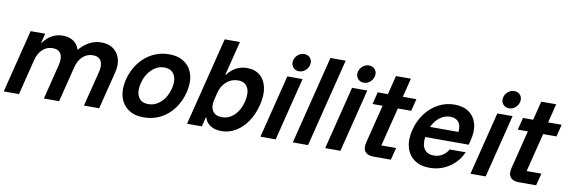

<svg xmlns="http://www.w3.org/2000/svg" viewBox="-52 -1095 4443 1499"><g transform="rotate(10 2169.5 -345.0)"><path d="M4.2 0 129.2 -500H245L225.8 -424.2H229.2Q290.8 -509.2 384.2 -509.2Q433.3 -509.2 467.9 -486.2Q502.5 -463.3 514.2 -421.7H516.7Q593.3 -509.2 690.8 -509.2Q747.5 -509.2 785.4 -481.2Q823.3 -453.3 837.1 -405Q850.8 -356.7 835 -295.8L760.8 0H640L710.8 -280.8Q724.2 -336.7 705.8 -367.9Q687.5 -399.2 641.7 -399.2Q595.8 -399.2 561.2 -367.5Q526.7 -335.8 513.3 -280.8L443.3 0H322.5L392.5 -280.8Q405.8 -336.7 387.1 -367.9Q368.3 -399.2 322.5 -399.2Q276.7 -399.2 242.9 -367.9Q209.2 -336.7 195 -280.8L125 0Z M1113.3 10Q1040 10 991.2 -24.6Q942.5 -59.2 925.4 -119.6Q908.3 -180 927.5 -257.5Q947.5 -334.2 990.8 -390.8Q1034.2 -447.5 1095 -478.8Q1155.8 -510 1226.7 -510Q1300.8 -510 1349.2 -475.8Q1397.5 -441.7 1414.6 -381.7Q1431.7 -321.7 1412.5 -242.5Q1393.3 -165.8 1350.4 -108.8Q1307.5 -51.7 1246.7 -20.8Q1185.8 10 1113.3 10ZM1131.7 -98.3Q1187.5 -98.3 1231.7 -140Q1275.8 -181.7 1293.3 -250Q1310 -319.2 1286.7 -360.4Q1263.3 -401.7 1207.5 -401.7Q1152.5 -401.7 1108.3 -360Q1064.2 -318.3 1046.7 -250Q1030 -180.8 1052.9 -139.6Q1075.8 -98.3 1131.7 -98.3Z M1730 10Q1678.3 10 1642.9 -12.9Q1607.5 -35.8 1596.7 -75H1593.3L1575 0H1457.5L1632.5 -700H1753.3L1685 -427.5H1688.3Q1750.8 -510 1843.3 -510Q1907.5 -510 1947.5 -476.2Q1987.5 -442.5 2000 -382.5Q2012.5 -322.5 1992.5 -242.5Q1973.3 -165.8 1934.6 -109.2Q1895.8 -52.5 1843.3 -21.2Q1790.8 10 1730 10ZM1715 -97.5Q1770.8 -97.5 1813.3 -138.3Q1855.8 -179.2 1873.3 -250Q1890 -320.8 1868.3 -361.7Q1846.7 -402.5 1791.7 -402.5Q1740 -402.5 1700.8 -368.3Q1661.7 -334.2 1647.5 -277.5L1634.2 -222.5Q1620 -165.8 1642.1 -131.7Q1664.2 -97.5 1715 -97.5Z M2039.2 0 2164.2 -500H2285L2160 0ZM2246.7 -555Q2215 -555 2197.5 -578.3Q2180 -601.7 2187.5 -632.5Q2194.2 -659.2 2216.2 -677.1Q2238.3 -695 2264.2 -695Q2296.7 -695 2314.2 -672.1Q2331.7 -649.2 2323.3 -616.7Q2316.7 -590.8 2294.6 -572.9Q2272.5 -555 2246.7 -555Z M2295.8 0 2470.8 -700H2591.7L2416.7 0Z M2552.5 0 2677.5 -500H2798.3L2673.3 0ZM2760 -555Q2728.3 -555 2710.8 -578.3Q2693.3 -601.7 2700.8 -632.5Q2707.5 -659.2 2729.6 -677.1Q2751.7 -695 2777.5 -695Q2810 -695 2827.5 -672.1Q2845 -649.2 2836.7 -616.7Q2830 -590.8 2807.9 -572.9Q2785.8 -555 2760 -555Z M2936.7 0Q2889.2 0 2868.8 -25Q2848.3 -50 2860.8 -100.8L2936.7 -403.3H2856.7L2880.8 -500H2961.7L2999.2 -650H3117.5L3080 -500H3187.5L3163.3 -403.3H3057.5L2980.8 -96.7H3097.5L3073.3 0Z M3380.8 10Q3307.5 10 3259.6 -24.2Q3211.7 -58.3 3195 -119.2Q3178.3 -180 3198.3 -259.2Q3217.5 -334.2 3260.4 -390.8Q3303.3 -447.5 3362.5 -478.8Q3421.7 -510 3489.2 -510Q3559.2 -510 3604.2 -477.9Q3649.2 -445.8 3664.6 -389.2Q3680 -332.5 3660.8 -257.5L3651.7 -220.8H3306.7Q3297.5 -159.2 3321.7 -124.6Q3345.8 -90 3396.7 -90Q3433.3 -90 3463.8 -108.3Q3494.2 -126.7 3511.7 -158.3H3638.3Q3604.2 -80 3534.6 -35Q3465 10 3380.8 10ZM3330 -305H3555Q3560.8 -355 3539.2 -382.9Q3517.5 -410.8 3472.5 -410.8Q3428.3 -410.8 3390.8 -382.9Q3353.3 -355 3330 -305Z M3704.2 0 3829.2 -500H3950L3825 0ZM3911.7 -555Q3880 -555 3862.5 -578.3Q3845 -601.7 3852.5 -632.5Q3859.2 -659.2 3881.2 -677.1Q3903.3 -695 3929.2 -695Q3961.7 -695 3979.2 -672.1Q3996.7 -649.2 3988.3 -616.7Q3981.7 -590.8 3959.6 -572.9Q3937.5 -555 3911.7 -555Z M4088.3 0Q4040.8 0 4020.4 -25Q4000 -50 4012.5 -100.8L4088.3 -403.3H4008.3L4032.5 -500H4113.3L4150.8 -650H4269.2L4231.7 -500H4339.2L4315 -403.3H4209.2L4132.5 -96.7H4249.2L4225 0Z"/></g></svg>

Font: Funnel Sans SemiBold
Style: Italic
Weight: 600
Italic angle: -14.036°
Designer: NORD ID, Kristian Moeller
Foundry: Dicotype
Version: Version 1.000